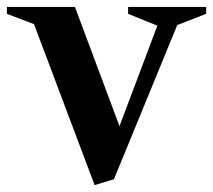

<svg xmlns="http://www.w3.org/2000/svg" viewBox="-65 -520 617 556"><path d="M209 16 29 -462 44 -446 -45 -480V-500H152L285 -144H277L395 -457L402 -441L306 -480V-500H532V-480L437 -443L453 -459L265 -1Z"/></svg>

Font: Wittgenstein SemiBold
Style: Regular
Weight: 600
Designer: Jörg Drees
Foundry: Jörg Drees
Version: Version 1.500